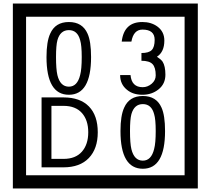

<svg xmlns="http://www.w3.org/2000/svg" viewBox="-20 -980 1195 1090"><path d="M1103 90H53V-960H1103ZM1028 15V-885H128V15ZM497 -656Q497 -442 371 -442Q244 -442 244 -656Q244 -744 265 -789Q294 -855 371 -855Q448 -855 477 -789Q497 -745 497 -656ZM444 -656Q444 -723 435 -752Q420 -809 371 -809Q322 -809 306 -752Q298 -723 298 -656Q298 -587 306 -553Q322 -488 371 -488Q419 -488 435 -554Q444 -587 444 -656ZM919 -556Q919 -504 880.5 -473Q842 -442 789 -442Q734 -442 700 -471Q662 -502 662 -554H721Q727 -485 790 -485Q818 -485 841 -504.5Q864 -524 864 -552Q864 -597 846 -616Q828 -635 783 -635V-679Q825 -679 841.5 -696Q858 -713 858 -754Q858 -812 789 -812Q738 -812 726 -744H671Q684 -855 788 -855Q839 -855 874 -829Q913 -800 913 -750Q913 -685 871 -658Q895 -642 903 -630Q919 -605 919 -556ZM535 -229Q535 -136 484.5 -83Q434 -30 340 -30H216V-427H340Q435 -427 485 -375.5Q535 -324 535 -229ZM481 -229Q481 -298 445 -338.5Q409 -379 341 -379H272V-78H341Q409 -78 445 -119Q481 -160 481 -229ZM917 -236Q917 -22 791 -22Q664 -22 664 -236Q664 -324 685 -369Q714 -435 791 -435Q868 -435 897 -369Q917 -325 917 -236ZM864 -236Q864 -303 855 -332Q840 -389 791 -389Q742 -389 726 -332Q718 -303 718 -236Q718 -167 726 -133Q742 -68 791 -68Q839 -68 855 -134Q864 -167 864 -236Z"/></svg>

Font: Unicode BMP Fallback SIL
Style: Regular
Weight: 400
Foundry: NRSI, SIL International
Version: Version 5.1 Based on Unicode 5.1